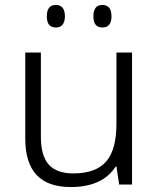

<svg xmlns="http://www.w3.org/2000/svg" viewBox="-20 -745 640 775"><path d="M169 -679Q169 -725 205 -725Q242 -725 242 -679Q242 -657 232.5 -645.5Q223 -634 205 -634Q169 -634 169 -679ZM357 -679Q357 -725 393 -725Q430 -725 430 -679Q430 -634 393 -634Q357 -634 357 -679ZM82 -185V-533H145V-193Q145 -116 177 -80.5Q209 -45 276 -45Q366 -45 408 -92.5Q450 -140 450 -246V-533H513V0H461L450 -73H447Q394 10 265 10Q82 10 82 -185Z"/></svg>

Font: OpenSansMMV
Style: Light
Weight: 300
Foundry: Ascender Corporation
Version: Version 4.001